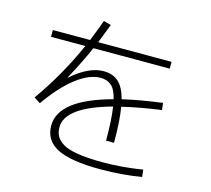

<svg xmlns="http://www.w3.org/2000/svg" viewBox="-116 -946 1233 1120"><g transform="rotate(15 500.0 -385.5)"><path d="M828 15Q711 35 582 35Q401 35 319.5 -6.5Q238 -48 238 -138Q238 -296 550 -380Q536 -437 510.5 -459Q485 -481 445 -481Q378 -481 299.5 -421Q221 -361 140 -246L102 -271Q225 -444 310 -637H103V-678H328Q362 -762 377 -806L422 -794Q388 -704 377 -678H820V-637H359Q317 -541 258 -433L259 -432Q363 -523 452 -523Q508 -523 542.5 -492Q577 -461 595 -392Q698 -416 834 -434L839 -392Q713 -375 604 -349Q618 -271 618 -135H570Q570 -263 558 -338Q287 -263 287 -142Q287 -112 297.5 -90.5Q308 -69 337 -49Q366 -29 427.5 -18.5Q489 -8 582 -8Q702 -8 823 -28Z"/></g></svg>

Font: Mplus 1p Light
Style: Regular
Weight: 300
Version: Version 1.061